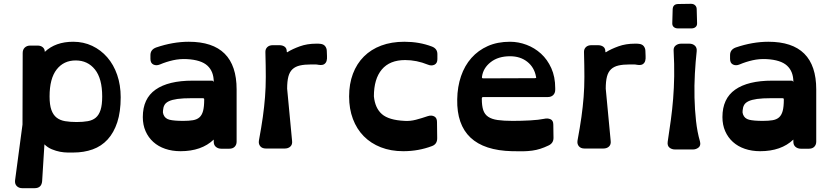

<svg xmlns="http://www.w3.org/2000/svg" viewBox="-20 -779 4359 1007"><path d="M215 -507Q271 -560 364 -560Q418 -560 463.5 -538.5Q509 -517 542.5 -478.5Q576 -440 594.5 -386.5Q613 -333 613 -269Q613 -192 595 -137.5Q577 -83 544.5 -47.5Q512 -12 466 4.5Q420 21 364 21Q353 21 335 21Q317 21 295 17Q274 13 252 4Q230 -5 213 -22L201 171Q198 208 161 208H97Q79 208 68 197Q57 186 59 167L98 -126L99 -501Q99 -519 110 -529.5Q121 -540 139 -540H177Q194 -540 204.5 -531Q215 -522 215 -507ZM377 -462Q314 -462 277 -414.5Q240 -367 240 -273Q240 -229 249.5 -202.5Q259 -176 277 -162Q295 -148 321.5 -143.5Q348 -139 382 -139Q415 -139 440.5 -143.5Q466 -148 482.5 -162Q499 -176 507.5 -202.5Q516 -229 516 -273Q516 -367 478 -414.5Q440 -462 377 -462Z M1141 1Q1124 1 1112.5 -8.5Q1101 -18 1101 -36V-47Q1037 14 927 14Q883 14 846.5 1.5Q810 -11 784 -34.5Q758 -58 743.5 -91Q729 -124 729 -165Q729 -262 796 -309Q863 -356 990 -356H1092Q1097 -356 1099 -352Q1101 -348 1101 -350Q1101 -404 1068 -434.5Q1035 -465 960 -469Q923 -471 887.5 -463Q852 -455 819 -441Q800 -433 784.5 -440.5Q769 -448 769 -470V-490Q769 -519 799 -530Q887 -560 970 -560Q1221 -560 1221 -310V-36Q1221 -20 1211 -9.5Q1201 1 1182 1ZM985 -264Q939 -264 910.5 -260Q882 -256 865.5 -248Q849 -240 842.5 -228Q836 -216 835 -200Q834 -194 834.5 -189.5Q835 -185 837 -179Q845 -157 869 -151Q893 -145 941 -145Q971 -145 992 -148.5Q1013 -152 1026 -163.5Q1039 -175 1045 -197Q1051 -219 1051 -257Q1051 -261 1049.5 -262.5Q1048 -264 1042 -264Z M1651 -439Q1642 -441 1633 -441Q1624 -441 1612 -441Q1577 -441 1553 -435.5Q1529 -430 1514 -416Q1499 -402 1492.5 -377.5Q1486 -353 1486 -314L1512 -39Q1514 -21 1503 -10.5Q1492 0 1473 0H1375Q1355 0 1345 -12Q1335 -24 1338 -42Q1351 -112 1358.5 -165.5Q1366 -219 1370 -270Q1374 -321 1374 -376Q1374 -431 1372 -504Q1371 -521 1381.5 -531.5Q1392 -542 1411 -542H1445Q1462 -542 1473 -534Q1484 -526 1484 -509Q1484 -502 1490 -507Q1514 -522 1552.5 -536Q1591 -550 1639 -550Q1645 -550 1649.5 -550Q1654 -550 1661 -549Q1678 -547 1686 -536Q1694 -525 1694 -511Q1694 -499 1695 -485Q1696 -471 1693 -460Q1690 -449 1680.5 -442.5Q1671 -436 1651 -439Z M2224 -440Q2165 -464 2105 -464Q2024 -464 1982.5 -414.5Q1941 -365 1941 -274Q1947 -212 1983 -180.5Q2019 -149 2102 -145Q2131 -143 2161.5 -151Q2192 -159 2224 -170Q2243 -176 2257.5 -168.5Q2272 -161 2272 -139L2273 -54Q2273 -23 2246 -13Q2175 14 2095 14Q2030 14 1977.5 -6.5Q1925 -27 1888 -64.5Q1851 -102 1831 -155Q1811 -208 1811 -273Q1811 -339 1831 -392Q1851 -445 1888.5 -482.5Q1926 -520 1979.5 -540Q2033 -560 2101 -560Q2179 -560 2245 -535Q2274 -524 2274 -495V-469Q2274 -447 2258.5 -439.5Q2243 -432 2224 -440Z M2516 -270Q2511 -270 2509 -268.5Q2507 -267 2507 -261Q2507 -224 2514.5 -201.5Q2522 -179 2540.5 -166.5Q2559 -154 2590 -149.5Q2621 -145 2669 -145Q2714 -145 2760 -147.5Q2806 -150 2835 -156Q2851 -160 2866.5 -154Q2882 -148 2882 -125L2883 -56Q2883 -28 2857 -16Q2834 -5 2813.5 1.5Q2793 8 2771 11Q2749 14 2723.5 14.5Q2698 15 2666 14Q2373 7 2378 -258Q2379 -324 2398 -379.5Q2417 -435 2452.5 -475Q2488 -515 2538.5 -537.5Q2589 -560 2655 -560Q2699 -560 2741.5 -544Q2784 -528 2817.5 -497.5Q2851 -467 2871.5 -421.5Q2892 -376 2892 -317V-308Q2892 -291 2881.5 -280.5Q2871 -270 2853 -270ZM2655 -484Q2593 -484 2553.5 -453Q2514 -422 2508 -377Q2507 -371 2509 -369.5Q2511 -368 2516 -368L2785 -369Q2790 -369 2791.5 -370Q2793 -371 2791 -378Q2782 -426 2745.5 -455Q2709 -484 2655 -484Z M3322 -439Q3313 -441 3304 -441Q3295 -441 3283 -441Q3248 -441 3224 -435.5Q3200 -430 3185 -416Q3170 -402 3163.5 -377.5Q3157 -353 3157 -314L3183 -39Q3185 -21 3174 -10.5Q3163 0 3144 0H3046Q3026 0 3016 -12Q3006 -24 3009 -42Q3022 -112 3029.5 -165.5Q3037 -219 3041 -270Q3045 -321 3045 -376Q3045 -431 3043 -504Q3042 -521 3052.5 -531.5Q3063 -542 3082 -542H3116Q3133 -542 3144 -534Q3155 -526 3155 -509Q3155 -502 3161 -507Q3185 -522 3223.5 -536Q3262 -550 3310 -550Q3316 -550 3320.5 -550Q3325 -550 3332 -549Q3349 -547 3357 -536Q3365 -525 3365 -511Q3365 -499 3366 -485Q3367 -471 3364 -460Q3361 -449 3351.5 -442.5Q3342 -436 3322 -439Z M3536 -630Q3522 -630 3513.5 -637.5Q3505 -645 3506 -659L3508 -730Q3509 -758 3538 -758L3604 -759Q3618 -759 3626 -751Q3634 -743 3634 -731L3636 -659Q3637 -645 3628.5 -637.5Q3620 -630 3606 -630ZM3521 5Q3503 5 3491 -5Q3479 -15 3482 -36Q3491 -95 3498.5 -150Q3506 -205 3510.5 -261.5Q3515 -318 3516 -379.5Q3517 -441 3513 -514Q3512 -531 3524 -540.5Q3536 -550 3553 -550H3595Q3613 -550 3624.5 -539.5Q3636 -529 3634 -510Q3628 -456 3624.5 -393Q3621 -330 3622.5 -267Q3624 -204 3630.5 -145Q3637 -86 3651 -38Q3657 -16 3644 -5.5Q3631 5 3614 5Z M4181 1Q4164 1 4152.5 -8.5Q4141 -18 4141 -36V-47Q4077 14 3967 14Q3923 14 3886.5 1.5Q3850 -11 3824 -34.5Q3798 -58 3783.5 -91Q3769 -124 3769 -165Q3769 -262 3836 -309Q3903 -356 4030 -356H4132Q4137 -356 4139 -352Q4141 -348 4141 -350Q4141 -404 4108 -434.5Q4075 -465 4000 -469Q3963 -471 3927.5 -463Q3892 -455 3859 -441Q3840 -433 3824.5 -440.5Q3809 -448 3809 -470V-490Q3809 -519 3839 -530Q3927 -560 4010 -560Q4261 -560 4261 -310V-36Q4261 -20 4251 -9.5Q4241 1 4222 1ZM4025 -264Q3979 -264 3950.5 -260Q3922 -256 3905.5 -248Q3889 -240 3882.5 -228Q3876 -216 3875 -200Q3874 -194 3874.5 -189.5Q3875 -185 3877 -179Q3885 -157 3909 -151Q3933 -145 3981 -145Q4011 -145 4032 -148.5Q4053 -152 4066 -163.5Q4079 -175 4085 -197Q4091 -219 4091 -257Q4091 -261 4089.5 -262.5Q4088 -264 4082 -264Z"/></svg>

Font: OpenDyslexic3
Style: Bold
Weight: 700
Designer: Abelardo Gonzalez
Version: Version 1.000;PS 001.001;hotconv 1.0.56